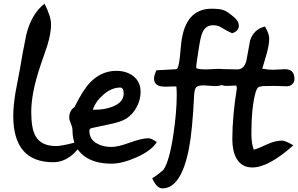

<svg xmlns="http://www.w3.org/2000/svg" viewBox="-20 -849 1641 1057"><path d="M53 -211Q53 -267 66 -344Q78 -410 91 -476Q100 -537 125 -659Q153 -772 225 -829Q261 -758 261 -715Q261 -664 240 -597Q221 -540 201 -483Q152 -336 152 -233Q152 -143 175 -101Q206 -45 288 -45Q330 -45 450 -80Q409 -22 376 5Q329 44 273 44Q53 44 53 -211Z M361 -200Q361 -241 390 -259Q435 -352 477 -396Q539 -459 620 -459Q676 -459 714 -430Q754 -398 754 -344Q754 -300 732.5 -259.5Q711 -219 675 -196Q647 -178 583 -165Q487 -145 485 -144Q472 -141 472 -129Q472 -83 512 -60Q545 -40 594 -40Q629 -40 695 -64Q761 -88 797 -88Q813 -88 843 -67Q816 -21 732 17Q653 52 594 52Q498 52 442 9Q379 -39 379 -133Q379 -148 370 -169Q361 -190 361 -200ZM491 -245H498Q555 -244 600 -262Q661 -286 661 -334Q661 -367 641 -367Q595 -367 550.5 -329Q506 -291 491 -245Z M1152 -710Q1112 -710 1094 -669Q1085 -649 1076 -593Q1060 -494 1060 -477Q1060 -467 1115 -467Q1127 -467 1150.5 -468.5Q1174 -470 1185 -470Q1242 -470 1240 -421V-417Q1222 -375 1162 -375Q1152 -375 1132 -377Q1112 -379 1101 -379Q1071 -379 1061 -369.5Q1051 -360 1049 -329Q1039 -126 1020 -30Q977 188 874 188Q842 188 818 132Q843 118 879 87Q913 39 935 -112Q953 -234 953 -326Q953 -349 951 -373H922Q917 -373 905 -372Q893 -372 887 -372Q828 -372 828 -417Q828 -433 841 -462Q905 -466 950 -468Q963 -468 970 -534Q974 -574 978 -615Q1001 -801 1145 -801Q1191 -801 1213 -792.5Q1235 -784 1271 -752Q1295 -731 1295 -707Q1295 -678 1258 -666Q1228 -679 1191 -702Q1177 -710 1152 -710Z M1284 -364Q1284 -367 1281 -378Q1225 -376 1227 -376Q1178 -376 1178 -426Q1178 -438 1189 -469Q1200 -469 1237 -468Q1267 -467 1286 -467Q1327 -467 1337.5 -520.5Q1348 -574 1357 -627Q1378 -689 1439 -703Q1462 -663 1462 -637Q1462 -603 1448 -553Q1425 -477 1424 -471Q1455 -465 1482 -465Q1493 -465 1516 -466.5Q1539 -468 1550 -468Q1601 -468 1601 -414Q1601 -397 1589 -385.5Q1577 -374 1560 -374Q1548 -374 1524.5 -375Q1501 -376 1489 -376Q1444 -376 1428 -375Q1408 -373 1401 -367.5Q1394 -362 1388 -344Q1364 -260 1364 -114Q1364 -58 1377 -25Q1399 -30 1452 -55Q1495 -75 1533 -75Q1551 -75 1595 -49Q1458 73 1369 73Q1310 73 1281 22Q1259 -19 1259 -83Q1259 -207 1284 -364Z"/></svg>

Font: Wortlaut AH
Style: SemiBold
Weight: 600
Designer: Andreas Höfeld
Foundry: Fontgrube AH
Version: Version 2.59